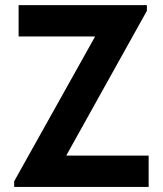

<svg xmlns="http://www.w3.org/2000/svg" viewBox="-20 -740 645 760"><path d="M36.1 -22.5 355.5 -593.8V-595.7H53.7V-719.7H561.5V-697.3L243.2 -126V-124H568.4V0H36.1Z"/></svg>

Font: Reddit Sans Strawberry
Style: Bold
Weight: 700
Designer: Stephen Hutchings
Foundry: Reddit
Version: Version 1.013